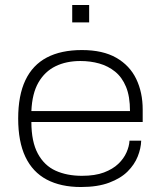

<svg xmlns="http://www.w3.org/2000/svg" viewBox="-20 -739 646 771"><path d="M305 12Q224 12 167.5 -18Q111 -48 82 -109Q53 -170 53 -263Q53 -356 82 -417Q111 -478 168 -508Q225 -538 309 -538Q393 -538 447 -507Q501 -476 527 -422Q553 -368 553 -299V-249H106Q106 -170 132 -122Q158 -74 203.5 -53.5Q249 -33 309 -33Q362 -33 397.5 -46.5Q433 -60 455 -81Q477 -102 488 -127Q499 -152 500 -174H547Q546 -143 533 -110.5Q520 -78 492.5 -50.5Q465 -23 418.5 -5.5Q372 12 305 12ZM106 -293H502Q502 -352 486 -390.5Q470 -429 442 -451.5Q414 -474 378.5 -484Q343 -494 303 -494Q246 -494 203 -473Q160 -452 134.5 -408Q109 -364 106 -293ZM270 -649V-719H338V-649Z"/></svg>

Font: Archivo SemiExpanded Thin
Style: Regular
Weight: 250
Width: 6
Designer: Hector Gatti
Foundry: Omnibus-Type
Version: Version 2.001